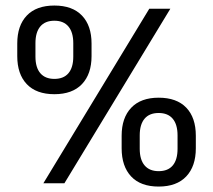

<svg xmlns="http://www.w3.org/2000/svg" viewBox="-20 -671 781 703"><path d="M138.8 0 526.6 -639H603.7L215.8 0ZM560.9 12.1Q494.9 12.1 460.1 -25Q425.4 -62.2 425.4 -128V-173.9Q425.4 -239.5 460.4 -276.4Q495.4 -313.3 560.9 -313.3Q626.9 -313.3 662 -276.8Q697 -240.3 697 -173.9V-128Q697 -62.2 661.9 -25Q626.8 12.1 560.9 12.1ZM560.9 -44.3Q595.1 -44.3 612.6 -65.3Q630.1 -86.3 630.1 -126.3V-175.2Q630.1 -215.3 612.4 -236.3Q594.7 -257.3 560.9 -257.3Q526.9 -257.3 509.3 -236.3Q491.6 -215.3 491.6 -175.2V-126.3Q491.6 -86.3 509.5 -65.3Q527.4 -44.3 560.9 -44.3ZM179.1 -326.1Q113.1 -326.1 78.1 -362.9Q43.2 -399.6 43.2 -465.5V-511.8Q43.2 -577.3 78.1 -614Q113.1 -650.7 179.1 -650.7Q245.1 -650.7 280.1 -614Q315.2 -577.3 315.2 -511.8V-465.5Q315.2 -400 280.1 -363Q244.9 -326.1 179.1 -326.1ZM179.1 -382.1Q212.9 -382.1 230.6 -402.9Q248.3 -423.7 248.3 -463.8V-513Q248.3 -552.7 230.6 -573.9Q212.9 -595.1 179.1 -595.1Q145.1 -595.1 127.4 -573.9Q109.8 -552.7 109.8 -513V-463.8Q109.8 -423.7 127.7 -402.9Q145.6 -382.1 179.1 -382.1Z"/></svg>

Font: Anek Tamil Medium
Style: Regular
Weight: 500
Designer: Aadarsh Rajan (Tamil), Yesha Goshar (Latin)
Foundry: Ek Type
Version: Version 1.003